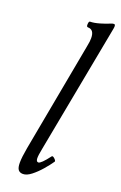

<svg xmlns="http://www.w3.org/2000/svg" viewBox="-145 -768 520 823"><g transform="rotate(20 115.0 -356.0)"><path d="M77 13Q62 13 55 3.5Q48 -6 48 -28Q48 -41 50 -58Q52 -75 56 -97L148 -594Q151 -608 152 -617.5Q153 -627 153 -634Q153 -673 124 -673Q117 -673 118 -686Q119 -699 124 -699Q142 -699 167.5 -706.5Q193 -714 209 -721Q218 -725 224 -725Q233 -725 229 -705L118 -117Q111 -83 112 -69.5Q113 -56 122 -56Q134 -56 167 -100Q171 -105 180.5 -96Q190 -87 187 -83Q174 -64 154.5 -41.5Q135 -19 114.5 -3Q94 13 77 13Z"/></g></svg>

Font: Junicode Two Beta Condensed
Style: Italic
Weight: 400
Width: 3
Italic angle: -9°
Version: Version 1.053; ttfautohint (v1.8.4)